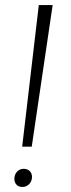

<svg xmlns="http://www.w3.org/2000/svg" viewBox="-20 -725 282 762"><path d="M134 -705H189L106 -143H68ZM37 -15Q37 -32 47.5 -43.5Q58 -55 74 -55Q89 -55 98 -46Q107 -37 107 -23Q107 -6 96 5.5Q85 17 69 17Q54 17 45.5 8Q37 -1 37 -15Z"/></svg>

Font: Bellota Text Light
Style: Italic
Weight: 300
Italic angle: -7.5°
Designer: Kemie Guaida
Foundry: Kemie Guaida
Version: Version 4.001